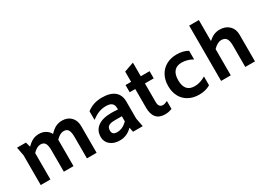

<svg xmlns="http://www.w3.org/2000/svg" viewBox="-11 -1505 3122 2268"><g transform="rotate(-30 1550.0 -371.0)"><path d="M851 -365V0H719V-290Q719 -358 701 -387.5Q683 -417 641 -417Q590 -417 536 -360V0H404V-290Q404 -358 386 -387.5Q368 -417 326 -417Q275 -417 221 -360V0H89V-406L67 -522H188L207 -455Q247 -497 286 -515.5Q325 -534 370 -534Q420 -534 458.5 -511.5Q497 -489 517 -450Q559 -495 598.5 -514.5Q638 -534 685 -534Q760 -534 805.5 -487.5Q851 -441 851 -365Z M1348 0 1335 -63Q1264 12 1164 12Q1085 12 1035.5 -29Q986 -70 986 -137Q986 -224 1050.5 -272.5Q1115 -321 1237 -321Q1281 -321 1325 -317V-336Q1325 -380 1300 -401.5Q1275 -423 1221 -423Q1168 -423 1122.5 -405.5Q1077 -388 1024 -349V-467Q1070 -502 1120 -518Q1170 -534 1230 -534Q1341 -534 1399.5 -486.5Q1458 -439 1458 -348V-116L1480 0ZM1184 -89Q1222 -89 1256 -104.5Q1290 -120 1325 -154V-225H1229Q1171 -225 1144.5 -208Q1118 -191 1118 -147Q1118 -89 1184 -89Z M1755 -522H1875V-424H1755V-172Q1755 -96 1813 -96Q1840 -96 1876 -115V-6Q1851 3 1829.5 7.5Q1808 12 1781 12Q1623 12 1623 -172V-424H1547V-522H1623V-662L1755 -708Z M1977 -259Q1977 -341 2011 -403.5Q2045 -466 2106.5 -500Q2168 -534 2248 -534Q2338 -534 2400 -497V-381H2396Q2363 -401 2324.5 -411Q2286 -421 2253 -421Q2184 -421 2149 -380Q2114 -339 2114 -259Q2114 -101 2251 -101Q2287 -101 2324.5 -112.5Q2362 -124 2396 -145H2400V-27Q2336 12 2248 12Q2166 12 2104.5 -21.5Q2043 -55 2010 -116Q1977 -177 1977 -259Z M3011 -365V0H2879V-290Q2879 -358 2858.5 -387.5Q2838 -417 2791 -417Q2738 -417 2681 -358V0H2549V-754H2681V-468Q2720 -503 2756.5 -518.5Q2793 -534 2835 -534Q2914 -534 2962.5 -487.5Q3011 -441 3011 -365Z"/></g></svg>

Font: AmikoBold
Style: Bold
Weight: 700
Designer: Pablo Impallari, Rodrigo Fuenzalida, Andres Torresi
Foundry: Impallari Type
Version: Version 1.000; ttfautohint (v1.3)